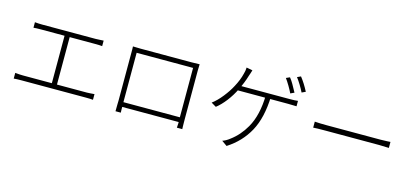

<svg xmlns="http://www.w3.org/2000/svg" viewBox="-68 -1343 4136 1919"><g transform="rotate(15 2000.0 -384.0)"><path d="M227 -647H779Q795 -647 823 -649L860 -651V-594Q837 -597 779 -597H227Q174 -597 149 -594V-651Q185 -647 227 -647ZM470 -617H523V-81H470ZM172 -106H834Q847 -106 873 -108L910 -111V-52Q885 -55 834 -55H172Q119 -55 90 -52V-111Q137 -106 172 -106Z M1194 -670Q1211 -669 1238 -669H1452H1557H1654H1728H1766L1848 -671Q1846 -629 1846 -605V-402V-303V-212V-143V-110Q1846 -73 1846.5 -54.5Q1847 -36 1847 -27Q1848 -17 1848 0H1792Q1795 -26 1795 -47L1794 -94V-311V-421V-520V-592V-619H1210V-422V-313V-211V-133V-94L1211 -22Q1212 -13 1212 0H1157L1158 -76Q1159 -89 1159 -110V-309V-409V-501V-571V-605V-638Q1159 -660 1158 -671ZM1816 -59H1188V-108H1816Z M2837 -642 2798 -624Q2784 -654 2760 -694.5Q2736 -735 2716 -762L2754 -779Q2777 -750 2793 -721.5Q2809 -693 2837 -642ZM2944 -680 2905 -662Q2889 -695 2865.5 -733.5Q2842 -772 2821 -799L2858 -816Q2904 -758 2944 -680ZM2363 -717Q2354 -692 2352 -685Q2332 -616 2291 -532Q2257 -462 2210 -401Q2163 -340 2114 -302L2063 -332Q2114 -370 2163.5 -432.5Q2213 -495 2243 -553Q2283 -627 2299 -694Q2309 -725 2310 -761L2373 -749ZM2490 -568H2595H2692H2767H2804Q2865 -568 2892 -572V-516Q2836 -518 2804 -518H2757H2662H2541H2418H2316H2257L2267 -568ZM2319 48 2264 9Q2302 -4 2337 -32Q2428 -99 2487 -203Q2563 -335 2567 -543H2620Q2613 -323 2536.5 -182.5Q2460 -42 2319 48Z M3235 -411H3452H3559H3660H3741H3789Q3830 -411 3857 -413Q3884 -415 3891 -415V-353Q3834 -356 3790 -356H3560H3453H3355H3277H3235Q3136 -356 3108 -353V-415Q3160 -411 3235 -411Z"/></g></svg>

Font: Merged Yaku Han JP Light
Style: Regular
Weight: 300
Designer: Ryoko NISHIZUKA 西塚涼子 (kana, bopomofo & ideographs); Paul D. Hunt (Latin, Greek & Cyrillic); Sandoll Communications 산돌커뮤니
Foundry: Adobe
Version: Version 2.004